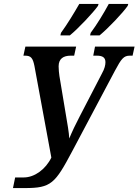

<svg xmlns="http://www.w3.org/2000/svg" viewBox="-20 -951 704 976"><path d="M438 -771H486C530 -807 604 -885 629 -921L632 -931H533C507 -883 473 -827 441 -784ZM287 -771H335C379 -807 453 -886 478 -921L481 -931H383C356 -884 322 -828 290 -784ZM46 5H107C240 5 260 -18 347 -182L564 -591C597 -653 609 -668 640 -668H654L664 -714H463L454 -668H473C502 -668 516 -658 516 -635C516 -620 512 -602 498 -577L384 -357C366 -323 346 -281 332 -247C331 -276 322 -326 315 -367L282 -565C280 -579 278 -598 278 -614C278 -653 303 -668 339 -668H357L367 -714H109L99 -668H108C138 -668 147 -655 155 -616L241 -150C212 -90 155 -49 101 -49H57Z"/></svg>

Font: Noto Serif Condensed Semi
Style: Italic
Weight: 600
Width: 3
Italic angle: -12°
Designer: Monotype Design Team
Foundry: Monotype Imaging Inc.
Version: Version 1.901